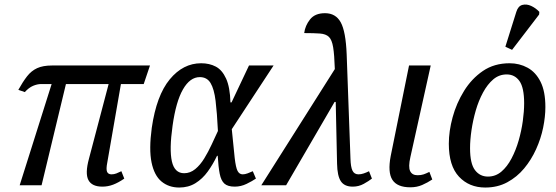

<svg xmlns="http://www.w3.org/2000/svg" viewBox="-20 -829 2487 859"><path d="M68 0 211 -453H164Q147 -453 128 -445Q109 -437 91 -417L62 -427Q82 -463 101 -487.5Q120 -512 146 -524Q172 -536 213 -536H651L623 -453H521L460 -102Q454 -72 459 -60.5Q464 -49 479 -49Q490 -49 500.5 -53Q511 -57 523 -63L536 -30Q510 -12 486.5 -3Q463 6 438 6Q391 6 375.5 -23.5Q360 -53 378 -119L466 -453H275L166 0Z M782 10Q735 10 702.5 -17Q670 -44 658 -102.5Q646 -161 659 -257Q680 -402 739.5 -474Q799 -546 880 -546Q917 -546 945.5 -531Q974 -516 991.5 -477.5Q1009 -439 1011 -371H1016L1094 -536H1204L1017 -251Q1025 -166 1030 -122.5Q1035 -79 1043 -64Q1051 -49 1066 -49Q1076 -49 1088 -53.5Q1100 -58 1111 -63L1125 -30Q1109 -19 1083.5 -6.5Q1058 6 1030 6Q999 6 984 -7.5Q969 -21 963 -51.5Q957 -82 954 -132H951Q933 -94 909.5 -61.5Q886 -29 854.5 -9.5Q823 10 782 10ZM804 -54Q831 -54 853.5 -72.5Q876 -91 894 -120.5Q912 -150 927 -182.5Q942 -215 955 -243Q951 -325 944.5 -378Q938 -431 922 -457.5Q906 -484 874 -484Q830 -484 798.5 -429Q767 -374 752 -266Q737 -160 749 -107Q761 -54 804 -54Z M1149 0 1478 -520Q1476 -584 1470.5 -617.5Q1465 -651 1451.5 -664Q1438 -677 1411.5 -679Q1385 -681 1341 -681Q1345 -714 1367 -742Q1389 -770 1434 -770Q1482 -770 1504.5 -729Q1527 -688 1531 -586L1548 -119Q1549 -82 1557 -65.5Q1565 -49 1584 -49Q1595 -49 1607 -53Q1619 -57 1631 -63L1644 -30Q1630 -19 1607.5 -6.5Q1585 6 1558 6Q1521 6 1505 -18Q1489 -42 1488 -97L1482 -373H1477L1260 0Z M1816 9Q1757 9 1735.5 -24.5Q1714 -58 1728 -131L1810 -536H1907L1816 -126Q1806 -82 1815 -63.5Q1824 -45 1848 -45Q1864 -45 1875.5 -49Q1887 -53 1901 -60L1914 -26Q1893 -12 1869 -1.5Q1845 9 1816 9Z M2151 10Q2079 10 2033.5 -38.5Q1988 -87 1988 -186Q1988 -242 2005 -304.5Q2022 -367 2056 -422Q2090 -477 2140.5 -511.5Q2191 -546 2260 -546Q2304 -546 2340.5 -526Q2377 -506 2398.5 -463Q2420 -420 2420 -350Q2420 -307 2410 -258Q2400 -209 2378.5 -161.5Q2357 -114 2325 -75.5Q2293 -37 2249.5 -13.5Q2206 10 2151 10ZM2163 -39Q2197 -39 2223 -61Q2249 -83 2268.5 -120Q2288 -157 2300.5 -200.5Q2313 -244 2319 -287.5Q2325 -331 2325 -367Q2325 -437 2304 -466.5Q2283 -496 2247 -496Q2213 -496 2187 -474Q2161 -452 2141 -415Q2121 -378 2108.5 -334.5Q2096 -291 2089.5 -247Q2083 -203 2083 -166Q2083 -97 2105 -68Q2127 -39 2163 -39ZM2271 -606 2241 -620 2290 -776Q2298 -802 2317 -807Q2336 -812 2356.5 -802.5Q2377 -793 2393 -776L2392 -764Z"/></svg>

Font: Noto Serif Condensed
Style: Italic
Weight: 400
Width: 3
Italic angle: -12°
Designer: Monotype Design Team
Foundry: Monotype Imaging Inc.
Version: Version 2.014; ttfautohint (v1.8.4.7-5d5b)